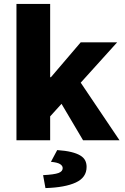

<svg xmlns="http://www.w3.org/2000/svg" viewBox="-20 -716 640 980"><path d="M64 0V-696H236V-322H240L392 -500H578L392 -294L590 0H404L294 -186L236 -122V0ZM212 244 200 178Q257 175 278.5 167Q300 159 300 142Q300 130 286.5 121.5Q273 113 240 110L272 50Q315 53 343.5 60Q372 67 389.5 77.5Q407 88 414.5 102.5Q422 117 422 136Q422 190 367 215.5Q312 241 212 244Z"/></svg>

Font: Source Code Pro Black
Style: Regular
Weight: 900
Monospace: yes
Designer: Paul D. Hunt, Teo Tuominen
Foundry: Adobe Systems Incorporated
Version: Version 2.030;PS 1.000;hotconv 16.6.51;makeotf.lib2.5.65220